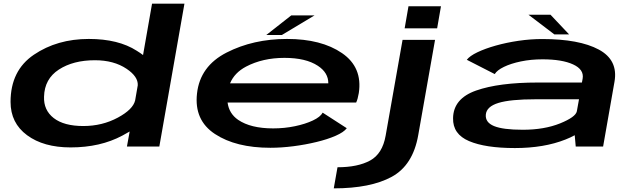

<svg xmlns="http://www.w3.org/2000/svg" viewBox="-20 -805 3488 1055"><path d="M677.5 0 692.5 -82.5Q674 -71.5 652.5 -60Q531 5 368 5Q219.5 5 128.8 -62Q38 -129 38 -245Q38 -417.5 166 -504.2Q294 -591 468 -591Q630.5 -591 731.5 -526Q751 -514 766 -502.5L815.5 -785H993.5L855.5 0ZM722.5 -253 737 -336.5Q739.5 -384 675.5 -427Q605.5 -474 501.5 -474Q382.5 -474 303.5 -422.8Q224.5 -371.5 222 -274Q219 -200 275.2 -156.2Q331.5 -112.5 438 -112.5Q542 -112.5 628 -159Q710.5 -203.5 722.5 -253Z M1465.5 7Q1276 7 1161 -68.8Q1046 -144.5 1062.5 -291Q1079 -441.5 1225.2 -516.2Q1371.5 -591 1557 -591Q1746 -591 1859.5 -513Q1973 -435 1951.5 -293.5Q1946 -260.5 1937 -241.5H1230.5Q1238.5 -181 1288.5 -146.5Q1357.5 -99.5 1481 -99.5Q1543 -99.5 1600.5 -111.5Q1658 -123.5 1699.2 -143Q1740.5 -162.5 1753 -186L1885.5 -100.5Q1869 -78.5 1824.5 -59Q1780 -39.5 1719.2 -24.8Q1658.5 -10 1592.2 -1.5Q1526 7 1465.5 7ZM1244 -347H1784Q1784.5 -405.5 1726.5 -443.5Q1660.5 -487 1543 -487Q1423.5 -487 1332 -439Q1268.5 -405.5 1244 -347ZM1443 -612.5 1580.5 -720.5H1708.5L1528.5 -612.5Z M1814 230 1834.5 114Q1946 114 2013.8 77Q2081.5 40 2099 -59.5L2192 -586H2370.5L2278 -62Q2249 103 2132.5 166.5Q2016 230 1814 230ZM2224.5 -770.5H2403L2382 -649.5H2203.5Z M3143.5 0 3138 -62Q3115.5 -49.5 3087.5 -38.5Q2969.5 8.5 2809 8.5Q2647 8.5 2557.2 -29.8Q2467.5 -68 2469.5 -155.5Q2471 -263.5 2596.2 -307.5Q2721.5 -351.5 2934 -351.5H3177.5L3181.5 -373Q3190 -423 3129.2 -451Q3068.5 -479 2960.5 -479Q2897.5 -479 2842.2 -467.5Q2787 -456 2749 -437.5Q2711 -419 2698.5 -398L2545 -476.5Q2561 -497.5 2603.2 -517.8Q2645.5 -538 2704 -554.5Q2762.5 -571 2828.8 -580.8Q2895 -590.5 2959.5 -590.5Q3162.5 -590.5 3270 -532.8Q3377.5 -475 3356.5 -356L3294 0ZM3149.5 -193 3161.5 -259.5H2923Q2784.5 -259.5 2719 -239.5Q2653.5 -219.5 2649.5 -175.5Q2645.5 -132.5 2694.8 -112.2Q2744 -92 2852.5 -92Q2970.5 -92 3057.5 -127Q3142.5 -161.5 3149.5 -193ZM3026 -616 2884 -724H3005L3107 -616Z"/></svg>

Font: Anybody UltraExpanded SemiBold
Style: Italic
Weight: 600
Width: 9
Italic angle: -10°
Designer: Tyler Finck
Foundry: Etcetera Type Company
Version: Version 1.010; ttfautohint (v1.8.3) -l 8 -r 50 -G 200 -x 14 